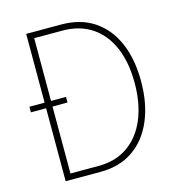

<svg xmlns="http://www.w3.org/2000/svg" viewBox="-107 -813 839 906"><g transform="rotate(-15 312.5 -360.0)"><path d="M102.5 0V-719.7H273.4Q366.7 -719.7 432.6 -676.3Q498.5 -632.8 533.4 -553Q568.4 -473.1 568.4 -364.3Q568.4 -254.9 533.4 -172.9Q498.5 -90.8 432.6 -45.4Q366.7 0 273.4 0ZM133.8 -29.3H270.5Q355.5 -29.3 415 -71.3Q474.6 -113.3 505.9 -188.7Q537.1 -264.2 537.1 -364.3Q537.1 -464.8 505.6 -538.1Q474.1 -611.3 414.6 -650.9Q355 -690.4 270.5 -690.4H133.8ZM28.3 -356.4V-383.8H207V-356.4Z"/></g></svg>

Font: Reddit Sans Condensed ExtraLight
Style: Regular
Weight: 250
Version: Version 1.014